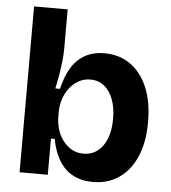

<svg xmlns="http://www.w3.org/2000/svg" viewBox="-52 -759 729 820"><g transform="rotate(5 312.5 -348.5)"><path d="M376 14Q327 14 290.5 -5.5Q254 -25 231 -63Q208 -101 198 -155H182V0H61V-247V-711H205V-544Q205 -519 202 -491Q199 -463 194 -432.5Q189 -402 182 -370H202Q214 -423 236.5 -460.5Q259 -498 294.5 -518Q330 -538 378 -538Q443 -538 490 -504.5Q537 -471 563 -409.5Q589 -348 589 -261Q589 -176 563 -114.5Q537 -53 489 -19.5Q441 14 376 14ZM326 -103Q361 -103 386.5 -123Q412 -143 425.5 -178.5Q439 -214 439 -262Q439 -309 426 -344.5Q413 -380 388 -400.5Q363 -421 328 -421Q305 -421 285.5 -412Q266 -403 251 -388Q236 -373 225.5 -353.5Q215 -334 210 -312.5Q205 -291 205 -270V-254Q205 -228 212 -201.5Q219 -175 234.5 -153Q250 -131 272.5 -117Q295 -103 326 -103Z"/></g></svg>

Font: Bricolage Grotesque 18pt
Style: Bold
Weight: 700
Designer: Mathieu Triay
Foundry: Atelier Triay
Version: Version 1.000;gftools[0.9.30]